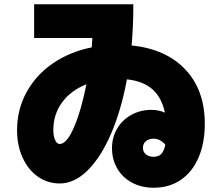

<svg xmlns="http://www.w3.org/2000/svg" viewBox="-20 -805 1040 900"><path d="M505 -110Q505 -161 529 -202Q553 -243 595.5 -266.5Q638 -290 690 -290Q724 -290 753 -277Q738 -348 694.5 -386.5Q651 -425 575 -433Q548 -288 500.5 -178Q453 -68 391 -6.5Q329 55 260 55Q203 55 157.5 23Q112 -9 86 -66Q60 -123 60 -195Q60 -291 104 -372Q148 -453 227 -507.5Q306 -562 410 -583L413 -627H140V-785H605V-775Q605 -686 597 -592Q759 -575 849.5 -478.5Q940 -382 940 -225Q940 -134 910.5 -66Q881 2 827 38.5Q773 75 700 75Q644 75 599.5 51.5Q555 28 530 -14.5Q505 -57 505 -110ZM260 -130Q293 -130 327 -209Q361 -288 385 -410Q312 -381 271 -325Q230 -269 230 -195Q230 -167 238.5 -148.5Q247 -130 260 -130ZM700 -70Q723 -70 736 -83.5Q749 -97 755 -127Q730 -155 700 -155Q677 -155 663.5 -143Q650 -131 650 -112Q650 -93 664 -81.5Q678 -70 700 -70Z"/></svg>

Font: Enso Black
Style: Regular
Weight: 900
Designer: Coji Morishita
Foundry: UNDERFOREST DESIGN
Version: Version 1.000